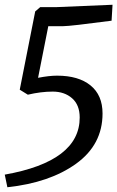

<svg xmlns="http://www.w3.org/2000/svg" viewBox="-24 -682 493 807"><path d="M242 -572H179L136 -355Q183 -364 216 -364Q306 -364 356.5 -323Q407 -282 407 -205Q407 -74 296 6Q185 86 7 105L-4 52Q311 -4 311 -188Q311 -241 279 -269Q247 -297 197.5 -297Q148 -297 93 -284L59 -305L124 -634L145 -652H212L449 -662L445 -595Q271 -572 242 -572Z"/></svg>

Font: Andada
Style: Italic
Weight: 400
Italic angle: -8.29999°
Designer: Carolina Giovagnoli
Foundry: Carolina Giovagnoli
Version: Version 1.003